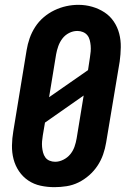

<svg xmlns="http://www.w3.org/2000/svg" viewBox="-20 -766 540 794"><path d="M205 8Q176 8 148 2Q120 -4 97 -19.5Q74 -35 58.5 -58Q43 -81 36 -108Q29 -135 29.5 -164.5Q30 -194 35 -223L90 -558Q94 -583 102.5 -607.5Q111 -632 125.5 -654.5Q140 -677 160.5 -694.5Q181 -712 205 -723.5Q229 -735 254 -740.5Q279 -746 304 -746Q334 -746 361.5 -738Q389 -730 412 -715Q435 -700 450.5 -677Q466 -654 473 -627Q480 -600 479.5 -570.5Q479 -541 475 -512L419 -177Q415 -152 406.5 -127.5Q398 -103 383.5 -81Q369 -59 348.5 -41Q328 -23 304.5 -11.5Q281 0 255.5 4Q230 8 205 8ZM183 -364 344 -476 352 -529Q354 -541 355 -553Q356 -565 355 -577Q354 -589 351 -600.5Q348 -612 341 -620.5Q334 -629 323 -633.5Q312 -638 300 -638Q282 -638 265.5 -629.5Q249 -621 238 -606.5Q227 -592 221 -575Q215 -558 212 -541ZM208 -97Q225 -97 242 -105.5Q259 -114 270.5 -128Q282 -142 288 -159Q294 -176 297 -194L326 -371L166 -259L157 -206Q155 -194 154 -182Q153 -170 154 -158.5Q155 -147 158 -135.5Q161 -124 167.5 -115Q174 -106 185 -101.5Q196 -97 208 -97Z"/></svg>

Font: Iosevka Curly Slab XBdObl
Style: Regular
Weight: 800
Italic angle: -9°
Monospace: yes
Designer: Belleve Invis
Foundry: Belleve Invis
Version: Version 11.1.0; ttfautohint (v1.8.3)